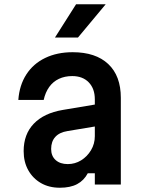

<svg xmlns="http://www.w3.org/2000/svg" viewBox="-20 -866 690 901"><path d="M435 -377V-274L297 -251Q259 -245 239.5 -223.5Q220 -202 220 -167Q220 -134 241 -115Q262 -96 298 -96Q332 -96 360.5 -113.5Q389 -131 407 -161Q425 -191 425 -227V-400Q425 -450 396.5 -479.5Q368 -509 319 -509Q284 -509 256.5 -496Q229 -483 211 -458Q193 -433 185 -397H66Q71 -466 103.5 -516.5Q136 -567 192 -594Q248 -621 321 -621Q429 -621 488 -565.5Q547 -510 547 -407V0H425V-53H392Q374 -19 342 -2Q310 15 261 15Q210 15 172 -7Q134 -29 112.5 -67.5Q91 -106 91 -157Q91 -236 138.5 -285.5Q186 -335 274 -350ZM238 -690 337 -846H476L346 -690Z"/></svg>

Font: Martian Mono SemiCondensed Medium
Style: Regular
Weight: 500
Width: 4
Designer: Roman Shamin
Foundry: Evil Martians
Version: Version 1.000